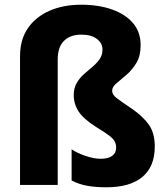

<svg xmlns="http://www.w3.org/2000/svg" viewBox="-20 -785 707 815"><path d="M577 -593Q577 -548 559 -518Q541 -488 517 -467.5Q493 -447 474.5 -431.5Q456 -416 456 -400Q456 -383 476 -368Q496 -353 539 -324Q587 -291 612 -255.5Q637 -220 637 -163Q637 -78 584.5 -34Q532 10 432 10Q385 10 349.5 3.5Q314 -3 284 -19V-151Q308 -135 343.5 -123Q379 -111 408 -111Q438 -111 455.5 -123Q473 -135 473 -158Q473 -173 467 -184.5Q461 -196 443.5 -209.5Q426 -223 391 -244Q334 -280 313.5 -312Q293 -344 293 -381Q293 -411 305.5 -432.5Q318 -454 336 -470Q354 -486 372 -501Q390 -516 402.5 -533.5Q415 -551 415 -575Q415 -602 391 -620Q367 -638 325 -638Q278 -638 251.5 -611.5Q225 -585 225 -533V0H65V-546Q65 -617 98.5 -665.5Q132 -714 190.5 -739.5Q249 -765 325 -765Q398 -765 455 -745Q512 -725 544.5 -687Q577 -649 577 -593Z"/></svg>

Font: Noto Sans Ethiopic SemiCondensed ExtraBold
Style: Regular
Weight: 800
Width: 4
Designer: Monotype Design Team
Foundry: Monotype Imaging Inc.
Version: Version 2.102; ttfautohint (v1.8.4.7-5d5b)